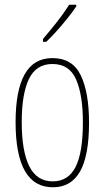

<svg xmlns="http://www.w3.org/2000/svg" viewBox="-20 -783 443 813"><path d="M357 -264Q357 -124 319 -57Q281 10 204 10Q46 10 46 -266Q46 -400 84.5 -468.5Q123 -537 202 -537Q287 -537 322 -464Q357 -391 357 -264ZM72 -266Q72 -143 104 -79Q136 -15 203 -15Q269 -15 300 -76Q331 -137 331 -265Q331 -380 302.5 -446Q274 -512 202 -512Q133 -512 102.5 -448.5Q72 -385 72 -266ZM303 -756Q287 -732 264.5 -704Q242 -676 219 -650.5Q196 -625 176 -606H162V-618Q196 -658 222 -691Q248 -724 273 -763H303Z"/></svg>

Font: Noto Sans Lao Looped ExtraCondensed Thin
Style: Regular
Weight: 100
Width: 2
Designer: Mark Frömberg, Ben Mitchell
Foundry: The Fontpad Ltd
Version: Version 1.002; ttfautohint (v1.8.4.7-5d5b)